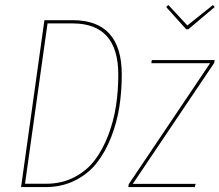

<svg xmlns="http://www.w3.org/2000/svg" viewBox="-20 -763 895 783"><path d="M848.6 -742.7 855.5 -734.4 748 -643.6H739.3L657.7 -734.4L666.5 -742.7L744.1 -659.2ZM276.4 -680.7Q476.6 -680.7 476.6 -458.5Q476.6 -390.1 466.6 -326.4Q456.5 -262.7 432.9 -202.6Q409.2 -142.6 374.3 -98.1Q339.4 -53.7 285.6 -26.9Q231.9 0 165.5 0H65.9L161.1 -680.7ZM276.4 -667.5H173.8L82 -13.7H168Q231.4 -13.7 282.5 -40Q333.5 -66.4 366.5 -109.9Q399.4 -153.3 421.6 -211.9Q443.8 -270.5 453.1 -331.8Q462.4 -393.1 462.4 -458.5Q462.4 -667.5 276.4 -667.5ZM855.5 -518.1 853.5 -506.3 521.5 -13.2H777.8L774.4 0H503.4L504.9 -11.7L836.9 -505.4H597.2L599.1 -518.1Z"/></svg>

Font: Fira Sans Compressed Hair
Style: Italic
Weight: 100
Width: 3
Italic angle: -8°
Designer: Carrois Corporate & Edenspiekermann AG
Foundry: Carrois Corporate GbR & Edenspiekermann AG
Version: Version 4.203;PS 004.203;hotconv 1.0.88;makeotf.lib2.5.64775